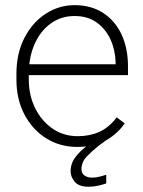

<svg xmlns="http://www.w3.org/2000/svg" viewBox="-20 -558 553 742"><path d="M278.8 9.8Q211.4 9.8 158.2 -23.7Q105 -57.1 74.2 -116Q43.5 -174.8 43.5 -250.5V-272Q43.5 -352.1 74.5 -411.9Q105.5 -471.7 156.7 -504.9Q208 -538.1 268.1 -538.1Q332.5 -538.1 378.9 -507.8Q425.3 -477.5 450 -424.3Q474.6 -371.1 474.6 -301.8V-267.6H72.8V-309.6H426.8V-315.9Q425.8 -363.3 407.5 -404.3Q389.2 -445.3 354.2 -470.7Q319.3 -496.1 268.1 -496.1Q215.8 -496.1 175.8 -467Q135.7 -438 113.5 -387.2Q91.3 -336.4 91.3 -272V-250.5Q91.3 -189.9 115.7 -140.4Q140.1 -90.8 182.6 -61.3Q225.1 -31.7 280.3 -31.7Q326.7 -31.7 363.8 -48.3Q400.9 -64.9 431.2 -104.5L461.9 -81.1Q436 -43 391.6 -16.6Q347.2 9.8 278.8 9.8ZM322.8 163.6Q284.2 163.6 268.6 144.3Q252.9 125 252.9 104.5Q252.9 73.7 271.2 49.6Q289.6 25.4 315.7 5.9Q341.8 -13.7 365.2 -31.2L390.1 -16.1Q383.3 -10.7 376.2 -5.6Q369.1 -0.5 362.3 4.4Q336.4 24.9 315.7 46.4Q294.9 67.9 294.9 96.2Q294.9 111.3 306.2 119.9Q317.4 128.4 336.4 128.4Q349.6 128.4 362.8 125.2Q376 122.1 390.6 117.2V150.9Q374.5 156.2 357.7 159.9Q340.8 163.6 322.8 163.6Z"/></svg>

Font: Heebo ExtraLight
Style: Regular
Weight: 250
Designer: Oded Ezer
Foundry: Ezer Type House
Version: Version 3.100